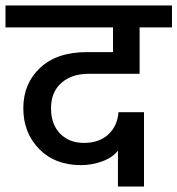

<svg xmlns="http://www.w3.org/2000/svg" viewBox="-44 -670 647 700"><path d="M-24 -650H583V-570H465V-401H280Q217 -401 179.5 -367.5Q142 -334 142 -275.5Q142 -217 175 -183Q208 -149 262.5 -149Q317 -149 350.5 -179.5Q384 -210 388 -261H481V10H386V-121Q367 -96 329.5 -82Q292 -68 251 -68Q156 -68 98.5 -127Q41 -186 41 -275.5Q41 -365 102 -422.5Q163 -480 273 -480H368V-570H-24Z"/></svg>

Font: Hind Medium
Style: Regular
Weight: 500
Designer: Manushi Parikh, Satya Rajpurohit
Foundry: Indian Type Foundry
Version: Version 1.201;PS 1.0;hotconv 1.0.78;makeotf.lib2.5.61930; tt